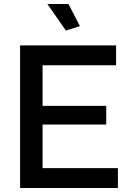

<svg xmlns="http://www.w3.org/2000/svg" viewBox="-20 -936 643 956"><path d="M216 -916 308 -784 378 -806 321 -916ZM567 -99H192V-316H509V-409H192V-611H558V-710H80V0H567Z"/></svg>

Font: FIGSv2-sans-serif SemiBold
Style: Regular
Weight: 600
Designer: Matt McInerney, Pablo Impallari, Rodrigo Fuenzalida,Mirko Velimirovic
Foundry: Matt McInerney, Pablo Impallari, Rodrigo Fuenzalida
Version: Version 4.021;hotconv 1.0.109;makeotfexe 2.5.65596